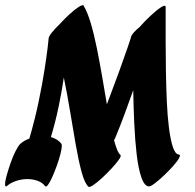

<svg xmlns="http://www.w3.org/2000/svg" viewBox="-50 -735 770 758"><path d="M29 -166Q44 -180 66 -188Q88 -264 102.5 -333.5Q117 -403 125.5 -458Q134 -513 138 -546Q142 -579 142 -583Q142 -591 155.5 -607.5Q169 -624 184 -638Q202 -658 223 -677.5Q244 -697 260.5 -707.5Q277 -718 280 -713Q295 -688 308 -644.5Q321 -601 332 -546.5Q343 -492 353 -434.5Q363 -377 372 -323Q399 -394 420 -452Q441 -510 453 -545Q465 -580 466 -584Q467 -594 477.5 -606Q488 -618 501 -628Q520 -650 544 -672.5Q568 -695 586 -706.5Q604 -718 604 -707V-569Q604 -515 605 -454.5Q606 -394 608.5 -336Q611 -278 617 -230.5Q623 -183 632.5 -154.5Q642 -126 656 -125Q664 -124 657 -111Q650 -98 633.5 -79.5Q617 -61 597.5 -42.5Q578 -24 561.5 -11.5Q545 1 538 1Q520 0 508 -35Q496 -70 489.5 -126Q483 -182 480 -248.5Q477 -315 476 -379Q460 -334 442 -285Q424 -236 403 -186Q402 -184 400 -182Q406 -160 412 -145Q418 -130 425 -124Q430 -120 419.5 -105Q409 -90 391 -70.5Q373 -51 353.5 -33Q334 -15 318.5 -4.5Q303 6 299 2Q284 -12 272 -56.5Q260 -101 249 -164Q238 -227 226.5 -296.5Q215 -366 202 -429Q194 -374 181.5 -314Q169 -254 151 -194Q178 -186 192 -168Q194 -164 194 -159Q194 -148 188.5 -126.5Q183 -105 174.5 -81.5Q166 -58 157 -37.5Q148 -17 140 -6Q132 5 128 0Q118 -14 99 -21Q80 -28 58 -28Q36 -28 14.5 -21Q-7 -14 -21 -2Q-24 1 -26 1Q-30 1 -30 -8Q-30 -20 -23.5 -43Q-17 -66 -8 -92Q1 -118 11.5 -138.5Q22 -159 29 -166ZM224 -658Q224 -659 224 -658Z"/></svg>

Font: Ga Maamli
Style: Regular
Weight: 400
Designer: Afotey Clement Nii Odai, Ama Asantewa Diaka, David Abbey-Thompson
Foundry: Sorkin Type Co.
Version: Version 1.000; ttfautohint (v1.8.4.7-5d5b)